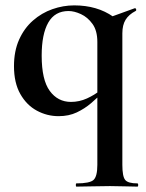

<svg xmlns="http://www.w3.org/2000/svg" viewBox="-20 -419 542 714"><path d="M198 13Q155 13 117 -7.5Q79 -28 55.5 -69.5Q32 -111 32 -173Q32 -229 51 -271.5Q70 -314 102.5 -342.5Q135 -371 175 -385Q215 -399 256 -399Q341 -399 401 -357L342 -263Q342 -305 324 -330Q306 -355 281 -366.5Q256 -378 235 -378Q184 -378 159.5 -335Q135 -292 135 -212Q135 -122 165 -81Q195 -40 244 -40Q275 -40 303.5 -53Q332 -66 354 -84L363 -77Q343 -56 319 -35.5Q295 -15 265.5 -1Q236 13 198 13ZM264 275Q262 275 262 269Q262 263 264 263Q314 263 328 250Q342 237 342 194V-338L480 -388Q484 -390 486 -385Q488 -380 484 -378Q459 -365 447 -345.5Q435 -326 435 -295V194Q435 237 445.5 250Q456 263 491 263Q494 263 494 269Q494 275 491 275Q471 275 444.5 274Q418 273 389 273Q355 273 322.5 274Q290 275 264 275Z"/></svg>

Font: Cormorant Infant Light
Style: Bold
Weight: 700
Version: Version 4.001